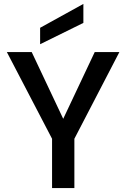

<svg xmlns="http://www.w3.org/2000/svg" viewBox="-20 -961 645 981"><path d="M590 -695 360 -252V0H246V-252L15 -695H142L303 -354L464 -695ZM406 -844 185 -735V-819L406 -941Z"/></svg>

Font: Poppins-Tabular Medium
Style: Regular
Weight: 500
Designer: Ninad Kale (Devanagari), Jonny Pinhorn (Latin)
Foundry: Indian Type Foundry
Version: Version 4.004